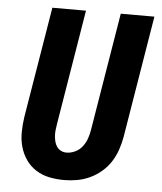

<svg xmlns="http://www.w3.org/2000/svg" viewBox="-53 -781 706 836"><g transform="rotate(5 300.0 -363.5)"><path d="M258 8Q224 8 192.5 1.5Q161 -5 134.5 -22Q108 -39 90.5 -64.5Q73 -90 64.5 -120.5Q56 -151 56.5 -184.5Q57 -218 62 -251L142 -735H289L206 -231Q204 -218 202.5 -205Q201 -192 202 -179.5Q203 -167 206 -155Q209 -143 216 -133Q223 -123 234 -117.5Q245 -112 258 -112Q277 -112 296 -121Q315 -130 327.5 -146.5Q340 -163 346.5 -182Q353 -201 356 -220L441 -735H588L500 -201Q495 -173 485.5 -145Q476 -117 460 -92Q444 -67 420.5 -47Q397 -27 370 -14.5Q343 -2 314.5 3Q286 8 258 8Z"/></g></svg>

Font: Iosevka Aile Heavy
Style: Italic
Weight: 900
Italic angle: -9°
Designer: Belleve Invis
Foundry: Belleve Invis
Version: Version 31.1.0; ttfautohint (v1.8.4)